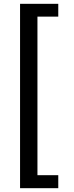

<svg xmlns="http://www.w3.org/2000/svg" viewBox="-20 -770 385 1005"><path d="M85 215V-750H285V-683H176V147H285V215Z"/></svg>

Font: Teachers Medium
Style: Regular
Weight: 500
Designer: Alfredo Marco Pradil, Chank Diesel
Version: Version 1.001